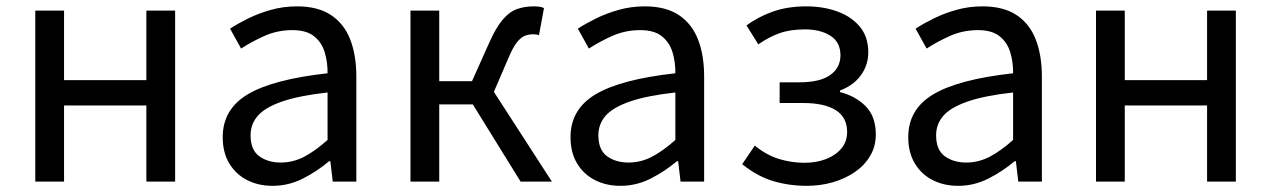

<svg xmlns="http://www.w3.org/2000/svg" viewBox="-20 -577 4039 610"><path d="M92.1 0V-543.4H183.5V-322.5H445V-543.4H536.4V0H445V-241.9H183.5V0Z M846.2 13.4Q800.9 13.4 765.1 -4.9Q729.2 -23.2 708.4 -57.9Q687.6 -92.5 687.6 -141.3Q687.6 -230.1 767.5 -277.5Q847.3 -325 1020.7 -344.2Q1021.1 -379.4 1011.8 -410.5Q1002.5 -441.7 978.2 -461.5Q953.9 -481.3 909 -481.3Q861.6 -481.3 820.1 -462.8Q778.7 -444.3 746 -422.7L710.9 -486Q736 -502.3 768.8 -518.5Q801.6 -534.7 840.9 -545.7Q880.1 -556.8 923.5 -556.8Q990.2 -556.8 1031.8 -529.1Q1073.3 -501.4 1092.7 -451.5Q1112.1 -401.6 1112.1 -334V0H1037.2L1029.5 -64.9H1025.7Q987.6 -32.7 942.3 -9.7Q896.9 13.4 846.2 13.4ZM871.8 -60.6Q911 -60.6 946.3 -79Q981.5 -97.4 1020.7 -132.4V-283.2Q929.7 -273.1 875.8 -254.3Q822 -235.5 799 -209.1Q776.1 -182.6 776.1 -147.4Q776.1 -100.4 803.9 -80.5Q831.6 -60.6 871.8 -60.6Z M1284.1 0V-543.4H1375.5V-319.1H1479.6L1534.1 -440.8Q1556.2 -490.4 1577.4 -515Q1598.5 -539.6 1622.6 -548.2Q1646.8 -556.8 1676 -556.8Q1685.3 -556.8 1694 -555.6Q1702.6 -554.4 1708.3 -551.2L1692.3 -464.9Q1687.9 -466.9 1684 -467.5Q1680 -468.1 1674 -468.1Q1660 -468.1 1647.4 -463.2Q1634.8 -458.2 1622.2 -442.5Q1609.7 -426.7 1595.7 -393.5L1549.1 -285.2L1733.4 0H1634L1482.2 -245.3H1375.5V0Z M1951.2 13.4Q1905.9 13.4 1870.1 -4.9Q1834.2 -23.2 1813.4 -57.9Q1792.6 -92.5 1792.6 -141.3Q1792.6 -230.1 1872.5 -277.5Q1952.3 -325 2125.7 -344.2Q2126.1 -379.4 2116.8 -410.5Q2107.5 -441.7 2083.2 -461.5Q2058.9 -481.3 2014 -481.3Q1966.6 -481.3 1925.1 -462.8Q1883.7 -444.3 1851 -422.7L1815.9 -486Q1841 -502.3 1873.8 -518.5Q1906.6 -534.7 1945.9 -545.7Q1985.1 -556.8 2028.5 -556.8Q2095.2 -556.8 2136.8 -529.1Q2178.3 -501.4 2197.7 -451.5Q2217.1 -401.6 2217.1 -334V0H2142.2L2134.5 -64.9H2130.7Q2092.6 -32.7 2047.3 -9.7Q2001.9 13.4 1951.2 13.4ZM1976.8 -60.6Q2016 -60.6 2051.3 -79Q2086.5 -97.4 2125.7 -132.4V-283.2Q2034.7 -273.1 1980.8 -254.3Q1927 -235.5 1904 -209.1Q1881.1 -182.6 1881.1 -147.4Q1881.1 -100.4 1908.9 -80.5Q1936.6 -60.6 1976.8 -60.6Z M2543.5 13.4Q2487.3 13.4 2436.7 -1.6Q2386 -16.7 2338 -55.4L2378.1 -114.4Q2415.1 -84.1 2455.1 -71.9Q2495.1 -59.8 2535.9 -59.8Q2573.8 -59.8 2604.4 -71.7Q2635.1 -83.5 2653.2 -105.4Q2671.4 -127.2 2671.4 -157.8Q2671.4 -204.3 2635.3 -227Q2599.1 -249.7 2532.5 -249.7H2457V-315.5H2519.8Q2585.1 -315.5 2617.6 -338.6Q2650.2 -361.8 2650.2 -401.4Q2650.2 -442.7 2618.7 -463.2Q2587.2 -483.6 2537.4 -483.6Q2489.9 -483.6 2456 -471.3Q2422.2 -459.1 2389.2 -436L2351.6 -496.3Q2390.1 -524.3 2436.4 -540.5Q2482.7 -556.8 2542.1 -556.8Q2595 -556.8 2639.7 -540.8Q2684.5 -524.8 2711.5 -492.5Q2738.6 -460.1 2738.6 -410.5Q2738.6 -371 2715.5 -338.4Q2692.4 -305.9 2648.6 -289.4V-284.4Q2696.8 -272.6 2729.6 -240.2Q2762.5 -207.8 2762.5 -149.6Q2762.5 -112.1 2744.7 -81.9Q2727 -51.8 2696.4 -30.7Q2665.8 -9.6 2626.5 1.9Q2587.2 13.4 2543.5 13.4Z M3024.2 13.4Q2978.9 13.4 2943.1 -4.9Q2907.2 -23.2 2886.4 -57.9Q2865.6 -92.5 2865.6 -141.3Q2865.6 -230.1 2945.5 -277.5Q3025.3 -325 3198.7 -344.2Q3199.1 -379.4 3189.8 -410.5Q3180.5 -441.7 3156.2 -461.5Q3131.9 -481.3 3087 -481.3Q3039.6 -481.3 2998.1 -462.8Q2956.7 -444.3 2924 -422.7L2888.9 -486Q2914 -502.3 2946.8 -518.5Q2979.6 -534.7 3018.9 -545.7Q3058.1 -556.8 3101.5 -556.8Q3168.2 -556.8 3209.8 -529.1Q3251.3 -501.4 3270.7 -451.5Q3290.1 -401.6 3290.1 -334V0H3215.2L3207.5 -64.9H3203.7Q3165.6 -32.7 3120.3 -9.7Q3074.9 13.4 3024.2 13.4ZM3049.8 -60.6Q3089 -60.6 3124.3 -79Q3159.5 -97.4 3198.7 -132.4V-283.2Q3107.7 -273.1 3053.8 -254.3Q3000 -235.5 2977 -209.1Q2954.1 -182.6 2954.1 -147.4Q2954.1 -100.4 2981.9 -80.5Q3009.6 -60.6 3049.8 -60.6Z M3462.1 0V-543.4H3553.5V-322.5H3815V-543.4H3906.4V0H3815V-241.9H3553.5V0Z"/></svg>

Font: Noto Sans KR Thin
Style: Regular
Weight: 100
Designer: Ryoko NISHIZUKA 西塚涼子 (kana, bopomofo & ideographs); Paul D. Hunt (Latin, Greek & Cyrillic); Sandoll Communications 산돌커뮤니
Foundry: Adobe
Version: Version 2.004-H2;hotconv 1.0.118;makeotfexe 2.5.65603